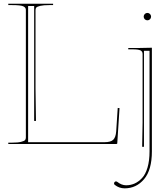

<svg xmlns="http://www.w3.org/2000/svg" viewBox="-20 -780 910 1040"><path d="M764.2 -675.8Q758.3 -681.6 758.3 -689.9Q758.3 -698.2 764.2 -704.1Q770 -710 778.3 -710Q786.6 -710 792.5 -704.1Q798.3 -698.2 798.3 -689.9Q798.3 -681.6 792.5 -675.8Q786.6 -669.9 778.3 -669.9Q770 -669.9 764.2 -675.8ZM802.7 -521.5V40Q802.7 140.6 760.5 190.4Q718.3 240.2 655.3 240.2Q625.5 240.2 602.1 221.7Q597.7 218.8 597.7 213.4Q597.7 209.5 600.8 206.1Q604 202.6 607.9 202.6Q611.8 202.6 615.2 205.1Q638.7 223.6 663.1 223.6Q687.5 223.6 709 214.1Q730.5 204.6 749.3 184.6Q768.1 164.6 779.1 127.4Q790 90.3 790 40V-504.9H759.8V15.1H750Q752.4 -75.2 752.4 -115.2V-487.3Q752.4 -501.5 740.7 -507.1Q729 -512.7 700.2 -512.7H674.8V-520H730Q777.8 -521 802.7 -521.5ZM24.9 -759.8H267.6V-752.4H247.6Q215.3 -752.4 198 -748.3Q180.7 -744.1 176.5 -739Q172.4 -733.9 172.4 -725.1V-300.3L174.8 -125H165V-747.6H132.3V-9.8H545.9Q579.6 -9.8 593.3 -22.9Q606.9 -36.1 609.4 -68.4L617.7 -195.3L627.4 -194.3L615.2 -4.4Q615.2 0 609.9 0H24.9V-7.3H44.9Q77.1 -7.3 94.5 -11.7Q111.8 -16.1 116 -21.5Q120.1 -26.9 120.1 -35.2V-726.6Q120.1 -739.7 105.5 -746.1Q90.8 -752.4 44.9 -752.4H24.9Z"/></svg>

Font: ZnikomitNo25
Style: Regular
Weight: 100
Designer: gluk
Foundry: gluk
Version: Version 0.56